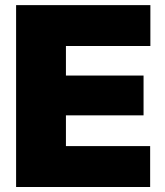

<svg xmlns="http://www.w3.org/2000/svg" viewBox="-20 -748 659 768"><path d="M44.4 0V-727.5H581.5V-564H243.7V-445.8H554.2V-286.6H243.7V-163.6H580.6V0Z"/></svg>

Font: Inter 20pt Black
Style: Regular
Weight: 900
Version: Version 4.001;git-66647c0bb